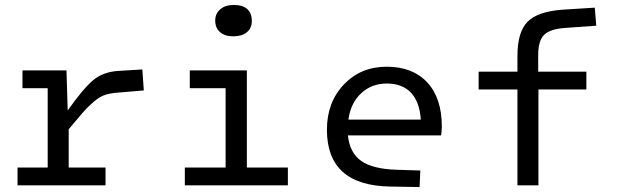

<svg xmlns="http://www.w3.org/2000/svg" viewBox="-20 -750 2496 777"><path d="M51 0V-72H173V-393H71V-465H249L254 -303Q317 -392 357 -425.5Q397 -459 458 -463L556 -469L562 -384L467 -376Q419 -373 396 -362.5Q373 -352 347 -327Q332 -314 312.5 -291.5Q293 -269 258 -227V-72H407V0Z M999 -665Q999 -636 979 -619.5Q959 -603 924 -603Q890 -603 870.5 -620Q851 -637 851 -667Q851 -695 871.5 -712.5Q892 -730 926 -730Q962 -730 980.5 -713.5Q999 -697 999 -665ZM728 0V-72H893V-393H748V-465H979V-72H1145V0Z M1585 -63 1681 -60 1678 7 1560 5Q1431 3 1367 -54.5Q1303 -112 1303 -225Q1303 -336 1371.5 -408Q1440 -480 1545 -480Q1650 -480 1709 -416.5Q1768 -353 1768 -238Q1768 -227 1767 -218Q1766 -209 1765 -202H1388Q1395 -132 1441.5 -99Q1488 -66 1585 -63ZM1545 -412Q1484 -412 1441.5 -372.5Q1399 -333 1390 -266H1683Q1678 -338 1643 -375Q1608 -412 1545 -412Z M2074 -388H1917V-460H2074V-524Q2074 -621 2115.5 -662.5Q2157 -704 2259 -711L2387 -719L2393 -646L2268 -637Q2207 -633 2182.5 -609.5Q2158 -586 2158 -527V-460H2353V-388H2159V0H2074Z"/></svg>

Font: Intel One Mono
Style: Regular
Weight: 400
Monospace: yes
Designer: Fred Shallcrass
Foundry: Frere-Jones Type LLC
Version: Version 1.400;hotconv 1.1.0;makeotfexe 2.6.0;FJTRelease1.4